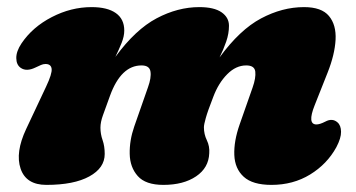

<svg xmlns="http://www.w3.org/2000/svg" viewBox="-20 -505 1001 540"><path d="M357.5 -149 396 -259Q406 -286.5 403.2 -303.8Q400.5 -321 378 -321Q320.5 -321 289.5 -236Q276.5 -200 269.5 -180.8Q262.5 -161.5 262.5 -146Q262.5 -128 268.5 -111Q274.5 -94 274.5 -72Q274.5 -32.5 231.2 -8.8Q188 15 110.5 15Q53.5 15 38 -30.5Q22.5 -76 53.5 -142L109.5 -261Q127 -298 125.2 -311.5Q123.5 -325 108 -325Q101.5 -325 95.2 -322.2Q89 -319.5 79.5 -315Q54.5 -303 38.5 -314Q26 -322.5 25.8 -341.5Q25.5 -360.5 40.5 -383Q71.5 -429 125.8 -457Q180 -485 237.5 -485Q282 -485 305.8 -468.2Q329.5 -451.5 329.5 -419Q329.5 -403 322 -384.2Q314.5 -365.5 304.5 -345Q361 -422 420.5 -453.5Q480 -485 540.5 -485Q582 -485 603 -470.5Q624 -456 624 -432.5Q624 -410.5 616.2 -388Q608.5 -365.5 597.5 -343.5Q654.5 -421.5 714.2 -453.2Q774 -485 835 -485Q884.5 -485 905.2 -460Q926 -435 923.8 -393.2Q921.5 -351.5 901.5 -301L865 -209Q843.5 -155 870 -155Q879.5 -155 895 -163Q914.5 -173.5 929 -161Q939 -152.5 939.2 -134.5Q939.5 -116.5 926 -91Q900 -43.5 852.2 -14.2Q804.5 15 743.5 15Q690.5 15 665.5 -7.8Q640.5 -30.5 639 -69.2Q637.5 -108 654 -155L690.5 -259Q700 -286 698 -303.5Q696 -321 672.5 -321Q643.5 -321 619 -296.2Q594.5 -271.5 580 -233Q564 -192 558.8 -173.2Q553.5 -154.5 553.5 -147Q553.5 -127.5 561.8 -110.5Q570 -93.5 568.5 -74Q567 -33 531.5 -9Q496 15 439.5 15Q389.5 15 367.5 -9.8Q345.5 -34.5 344.8 -72.2Q344 -110 357.5 -149Z"/></svg>

Font: Fraunces 9pt S100 Black
Style: Italic
Weight: 900
Italic angle: -16°
Version: Version 1.000; ttfautohint (v1.8.3)